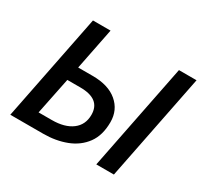

<svg xmlns="http://www.w3.org/2000/svg" viewBox="-137 -838 1074 1021"><g transform="rotate(30 400.0 -327.0)"><path d="M32 0 162 -654H270L219 -398H308Q405 -398 459 -352Q513 -306 513 -232Q513 -151 475.5 -100Q438 -49 374.5 -24.5Q311 0 234 0ZM156 -86H237Q316 -86 361 -120Q406 -154 406 -215Q406 -312 282 -312H202ZM560 0 690 -654H798L668 0Z"/></g></svg>

Font: Source Sans 3 Semibold
Style: Italic
Weight: 600
Italic angle: -11°
Designer: Paul D. Hunt
Foundry: Adobe
Version: Version 3.052;hotconv 1.1.0;makeotfexe 2.6.0